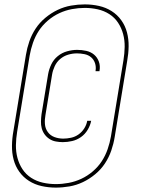

<svg xmlns="http://www.w3.org/2000/svg" viewBox="-20 -777 640 874"><path d="M234 77Q201 77 169.5 70Q138 63 112 46.5Q86 30 68 5Q50 -20 42 -50.5Q34 -81 34.5 -114Q35 -147 41 -180L98 -527Q103 -558 113.5 -588.5Q124 -619 142 -646.5Q160 -674 186.5 -696Q213 -718 242.5 -732Q272 -746 303.5 -751.5Q335 -757 366 -757Q399 -757 430.5 -750Q462 -743 488 -726.5Q514 -710 532 -685Q550 -660 558 -629.5Q566 -599 565.5 -566Q565 -533 559 -500L502 -153Q497 -122 486.5 -91.5Q476 -61 458 -33.5Q440 -6 413.5 16Q387 38 357.5 52Q328 66 296.5 71.5Q265 77 234 77ZM234 61Q263 61 292.5 55.5Q322 50 350 37Q378 24 402.5 3Q427 -18 443.5 -43.5Q460 -69 470 -98Q480 -127 485 -156L542 -503Q547 -533 547.5 -563.5Q548 -594 540.5 -622Q533 -650 517.5 -673.5Q502 -697 478 -712.5Q454 -728 425 -734.5Q396 -741 366 -741Q337 -741 307.5 -735.5Q278 -730 250 -717Q222 -704 197.5 -683Q173 -662 156.5 -636.5Q140 -611 130 -582Q120 -553 115 -524L58 -177Q53 -147 52.5 -116.5Q52 -86 59.5 -58Q67 -30 82.5 -6.5Q98 17 122 32.5Q146 48 175 54.5Q204 61 234 61ZM266 -130Q250 -130 234 -133Q218 -136 205 -144.5Q192 -153 183 -165.5Q174 -178 170 -193Q166 -208 166.5 -224.5Q167 -241 169 -257L199 -439Q203 -462 213.5 -484Q224 -506 243 -521.5Q262 -537 285.5 -543.5Q309 -550 331 -550Q352 -550 372.5 -545.5Q393 -541 408 -528.5Q423 -516 430 -496.5Q437 -477 433 -455V-453H415V-455Q418 -473 412.5 -489.5Q407 -506 394.5 -516.5Q382 -527 364.5 -530.5Q347 -534 330 -534Q310 -534 290 -528Q270 -522 254 -508.5Q238 -495 229 -475.5Q220 -456 217 -437L187 -254Q183 -233 184.5 -212.5Q186 -192 197.5 -176Q209 -160 228 -153Q247 -146 268 -146Q285 -146 303.5 -150Q322 -154 337.5 -165Q353 -176 363.5 -192.5Q374 -209 377 -227H395Q391 -206 379 -186Q367 -166 348.5 -153Q330 -140 308.5 -135Q287 -130 266 -130Z"/></svg>

Font: Iosevka Thin Extended Oblique
Style: Regular
Weight: 100
Width: 7
Italic angle: -9°
Monospace: yes
Designer: Belleve Invis
Foundry: Belleve Invis
Version: Version 32.5.0; ttfautohint (v1.8.4)